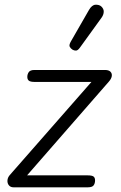

<svg xmlns="http://www.w3.org/2000/svg" viewBox="-20 -799 516 819"><path d="M37.5 0Q25 0 18 -8.5Q11 -17 11.8 -29.2Q12.5 -41.5 21.5 -52L370 -449.5H128.5Q110 -449.5 103.2 -454.8Q96.5 -460 96.5 -471Q96.5 -482.5 102.8 -491.5Q109 -500.5 127 -500.5H428Q444 -500.5 451.2 -493Q458.5 -485.5 456.8 -474.2Q455 -463 444.5 -451L95.5 -51H353.5Q372.5 -51 379 -46Q385.5 -41 385.5 -29.5Q385.5 -17 379.5 -8.5Q373.5 0 354.5 0ZM289.5 -587Q281.5 -592 277.5 -599.5Q273.5 -607 282.5 -622.5L359.5 -756.5Q372 -778 387.2 -778.8Q402.5 -779.5 411.5 -772Q423 -761.5 422.5 -748.8Q422 -736 413.5 -724L321 -596Q312 -583.5 304.2 -583.2Q296.5 -583 289.5 -587Z"/></svg>

Font: Edu AU VIC WA NT Pre
Style: Regular
Weight: 400
Designer: Tina and Corey Anderson, Eben Sorkin, Mirko Velimirovic
Foundry: Google for Education
Version: Version 1.001